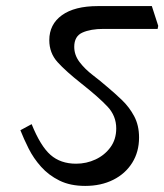

<svg xmlns="http://www.w3.org/2000/svg" viewBox="-20 -640 540 631"><path d="M498 -545H320Q278 -545 251 -533Q224 -521 224 -486Q224 -459 241.5 -436Q259 -413 284.5 -393.5Q310 -374 333 -354Q357 -334 381 -311Q405 -288 421 -258Q437 -228 437 -188Q437 -141 414.5 -105Q392 -69 352 -49Q312 -29 260 -29Q211 -29 175.5 -46.5Q140 -64 115 -92Q90 -120 74 -152Q58 -184 47 -212L84 -232Q113 -160 146 -131Q179 -102 230 -102Q264 -102 294 -116Q324 -130 343 -156Q362 -182 362 -218Q362 -259 333.5 -289.5Q305 -320 248 -365Q196 -406 169 -436Q142 -466 142 -508Q142 -560 183.5 -590Q225 -620 302 -620H479L500 -555Z"/></svg>

Font: Tiro Devanagari Hindi
Style: Italic
Weight: 400
Italic angle: -11°
Designer: Devanagari: John Hudson & Fiona Ross, assisted by Paul Hanslow. Latin: John Hudson with Paul Hanslow, assisted by Kaja S
Foundry: Tiro Typeworks Ltd.
Version: Version 1.52